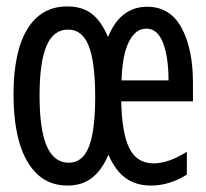

<svg xmlns="http://www.w3.org/2000/svg" viewBox="-20 -567 640 597"><path d="M22 -273Q22 -406 65 -476.5Q108 -547 189 -547Q236 -547 265.5 -524Q295 -501 316 -452Q354 -546 438 -546Q509 -546 544.5 -480.5Q580 -415 580 -309V-252H357Q359 -152 382.5 -105.5Q406 -59 458 -59Q503 -59 561 -95V-24Q506 10 450 10Q403 10 371 -13Q339 -36 317 -86Q297 -38 266 -14Q235 10 190 10Q109 10 65.5 -64Q22 -138 22 -273ZM504 -317Q504 -389 487 -433.5Q470 -478 435 -478Q401 -478 380.5 -436.5Q360 -395 358 -317ZM276 -267Q276 -373 256 -424Q236 -475 192 -475Q146 -475 124.5 -424Q103 -373 103 -270Q103 -164 125.5 -112.5Q148 -61 194 -61Q237 -61 256.5 -111Q276 -161 276 -267Z"/></svg>

Font: Noto Sans Mono UI
Style: Regular
Weight: 400
Monospace: yes
Designer: Monotype Design team
Foundry: Monotype Imaging Inc.
Version: Version 1.000